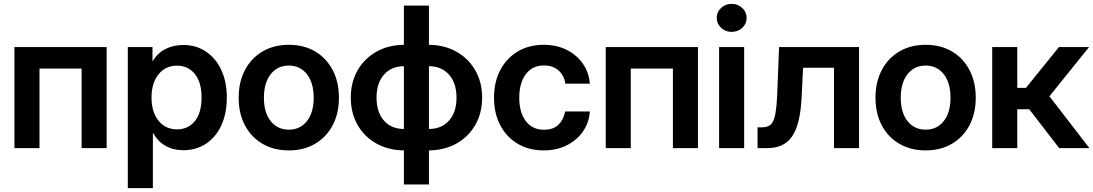

<svg xmlns="http://www.w3.org/2000/svg" viewBox="-20 -756 5581 980"><path d="M524.4 -515.6V0H396.5V-406.2H181.6V0H53.7V-515.6Z M632.3 204.1V-515.6H758.3V-444.3H759.8Q784.2 -485.4 824.7 -505.9Q865.2 -526.4 915.5 -526.4Q981.4 -526.4 1031.7 -492.4Q1082 -458.5 1109.9 -397.9Q1137.7 -337.4 1137.7 -258.3Q1137.7 -177.7 1110.1 -117.2Q1082.5 -56.6 1032.2 -22.9Q981.9 10.7 914.6 10.7Q864.3 10.7 825 -11.5Q785.6 -33.7 761.7 -77.1H760.3V204.1ZM883.8 -95.7Q939.9 -95.7 974.4 -137.7Q1008.8 -179.7 1008.8 -258.3Q1008.8 -336.4 974.4 -378.7Q939.9 -420.9 883.8 -420.9Q824.7 -420.9 789.1 -376.5Q753.4 -332 753.4 -258.3Q753.4 -184.1 789.1 -139.9Q824.7 -95.7 883.8 -95.7Z M1454.1 11.7Q1377.9 11.7 1320.1 -22Q1262.2 -55.7 1230.2 -116.2Q1198.2 -176.8 1198.2 -257.3Q1198.2 -337.4 1230.2 -398.4Q1262.2 -459.5 1320.1 -493.4Q1377.9 -527.3 1454.1 -527.3Q1530.8 -527.3 1588.4 -493.4Q1646 -459.5 1678 -398.4Q1710 -337.4 1710 -257.3Q1710 -177.2 1678 -116.7Q1646 -56.2 1588.4 -22.2Q1530.8 11.7 1454.1 11.7ZM1454.1 -94.2Q1512.2 -94.2 1546.6 -137.9Q1581.1 -181.6 1581.1 -257.3Q1581.1 -333.5 1546.4 -377.4Q1511.7 -421.4 1454.1 -421.4Q1396.5 -421.4 1361.8 -377.4Q1327.1 -333.5 1327.1 -257.3Q1327.1 -181.2 1361.8 -137.7Q1396.5 -94.2 1454.1 -94.2Z M2041.5 185.5V11.7Q1961.9 10.7 1900.6 -23.7Q1839.4 -58.1 1804.9 -118.7Q1770.5 -179.2 1770.5 -257.8Q1770.5 -335.9 1804.9 -396.5Q1839.4 -457 1900.6 -491.7Q1961.9 -526.4 2041.5 -527.3V-727.5H2169.4V-527.3Q2249.5 -526.4 2310.5 -491.7Q2371.6 -457 2406.2 -396.5Q2440.9 -335.9 2440.9 -257.8Q2440.9 -179.2 2406.2 -118.7Q2371.6 -58.1 2310.5 -23.7Q2249.5 10.7 2169.4 11.7V185.5ZM2169.4 -97.7Q2233.9 -97.7 2272 -140.6Q2310.1 -183.6 2310.1 -257.3Q2310.1 -331.5 2272 -374.8Q2233.9 -418 2169.4 -418ZM2041.5 -97.7V-418Q1977.5 -418 1939.7 -374.8Q1901.9 -331.5 1901.9 -257.3Q1901.9 -183.6 1939.7 -140.6Q1977.5 -97.7 2041.5 -97.7Z M2754.9 11.7Q2679.2 11.7 2622.1 -22.5Q2564.9 -56.6 2533.2 -117.2Q2501.5 -177.7 2501.5 -257.3Q2501.5 -336.9 2533.2 -397.7Q2564.9 -458.5 2622.1 -492.9Q2679.2 -527.3 2754.9 -527.3Q2820.3 -527.3 2871.6 -502Q2922.9 -476.6 2954.3 -431.9Q2985.8 -387.2 2990.7 -329.1H2865.7Q2859.4 -370.1 2831.3 -396Q2803.2 -421.9 2756.3 -421.9Q2697.3 -421.9 2663.8 -377.2Q2630.4 -332.5 2630.4 -257.3Q2630.4 -182.1 2663.8 -137.9Q2697.3 -93.8 2756.3 -93.8Q2803.7 -93.8 2830.1 -119.1Q2856.4 -144.5 2864.7 -187H2990.7Q2986.8 -129.9 2955.6 -85Q2924.3 -40 2872.6 -14.2Q2820.8 11.7 2754.9 11.7Z M3542.5 -515.6V0H3414.6V-406.2H3199.7V0H3071.8V-515.6Z M3650.4 0V-515.6H3778.3V0ZM3714.4 -593.3Q3682.6 -593.3 3660.4 -614Q3638.2 -634.8 3638.2 -664.6Q3638.2 -694.3 3660.4 -715.3Q3682.6 -736.3 3714.4 -736.3Q3746.1 -736.3 3768.6 -715.3Q3791 -694.3 3791 -664.6Q3791 -634.8 3768.6 -614Q3746.1 -593.3 3714.4 -593.3Z M3846.7 0V-106H3868.7Q3897 -106 3913.1 -119.6Q3929.2 -133.3 3936.8 -171.1Q3944.3 -209 3947.3 -282.2L3956.5 -515.6H4364.7V0H4236.8V-410.2H4079.1L4071.3 -255.4Q4064.5 -120.6 4023.4 -60.3Q3982.4 0 3897 0Z M4704.6 11.7Q4628.4 11.7 4570.6 -22Q4512.7 -55.7 4480.7 -116.2Q4448.7 -176.8 4448.7 -257.3Q4448.7 -337.4 4480.7 -398.4Q4512.7 -459.5 4570.6 -493.4Q4628.4 -527.3 4704.6 -527.3Q4781.2 -527.3 4838.9 -493.4Q4896.5 -459.5 4928.5 -398.4Q4960.4 -337.4 4960.4 -257.3Q4960.4 -177.2 4928.5 -116.7Q4896.5 -56.2 4838.9 -22.2Q4781.2 11.7 4704.6 11.7ZM4704.6 -94.2Q4762.7 -94.2 4797.1 -137.9Q4831.5 -181.6 4831.5 -257.3Q4831.5 -333.5 4796.9 -377.4Q4762.2 -421.4 4704.6 -421.4Q4647 -421.4 4612.3 -377.4Q4577.6 -333.5 4577.6 -257.3Q4577.6 -181.2 4612.3 -137.7Q4647 -94.2 4704.6 -94.2Z M5044.4 0V-515.6H5172.4V-307.6H5216.8L5384.8 -515.6H5538.6L5336.4 -264.6L5540.5 0H5386.2L5233.4 -198.2H5172.4V0Z"/></svg>

Font: Inter Display Semi Bold
Style: Regular
Weight: 600
Designer: Rasmus Andersson
Foundry: rsms
Version: Version 4.000;git-37864ae